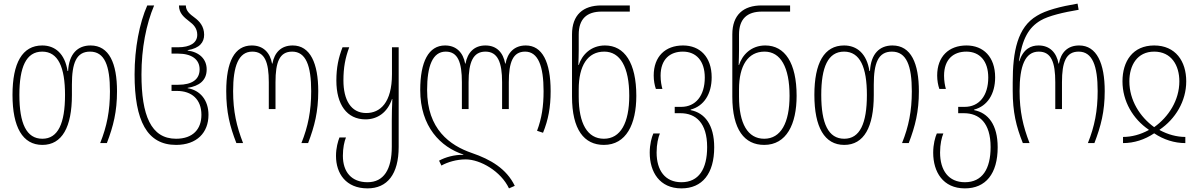

<svg xmlns="http://www.w3.org/2000/svg" viewBox="-20 -790 6617 1060"><path d="M214 10C323 10 377 -89 377 -265V-323C377 -441 401 -505 477 -505C558 -505 587 -427 587 -286C587 -178 570 -92 533 0H570C606 -94 626 -174 626 -286C626 -440 583 -539 480 -539C409 -539 361 -493 356 -398H353C338 -494 284 -539 213 -539C103 -539 49 -442 49 -266C49 -88 105 10 214 10ZM214 -24C126 -24 87 -108 87 -266C87 -419 124 -505 213 -505C301 -505 339 -419 339 -266C339 -108 300 -24 214 -24Z M952 10C1067 10 1131 -58 1131 -156C1131 -237 1085 -292 1016 -303V-305C1079 -315 1121 -345 1121 -407C1121 -462 1083 -502 1016 -511V-513C1083 -524 1107 -557 1107 -598C1107 -645 1081 -673 1054 -693C1028 -712 1006 -730 1006 -760H968C968 -716 997 -694 1025 -672C1048 -655 1069 -634 1069 -598C1069 -553 1029 -529 963 -529H927V-494H963C1037 -494 1082 -463 1082 -407C1082 -352 1041 -322 964 -322H927V-288H957C1039 -288 1092 -241 1092 -156C1092 -78 1046 -24 952 -24C813 -24 761 -154 761 -379C761 -523 787 -656 831 -760H793C750 -663 723 -524 723 -379C723 -123 792 10 952 10Z M1285 0H1322C1286 -93 1267 -175 1267 -287C1267 -425 1297 -505 1373 -505C1442 -505 1464 -446 1464 -336V-188H1501V-336C1501 -447 1523 -505 1593 -505C1669 -505 1698 -427 1698 -287C1698 -178 1681 -92 1644 0H1681C1717 -94 1737 -174 1737 -287C1737 -440 1693 -539 1596 -539C1531 -539 1495 -499 1484 -439H1482C1471 -499 1434 -539 1370 -539C1275 -539 1229 -449 1229 -287C1229 -171 1249 -92 1285 0Z M2009 250C2118 250 2181 172 2181 21V-529H2144V-381C2144 -222 2078 -166 2002 -166C1917 -166 1876 -239 1876 -346C1876 -417 1886 -470 1908 -529H1871C1849 -472 1837 -418 1837 -345C1837 -213 1895 -131 1998 -131C2064 -131 2119 -169 2144 -243H2146C2144 -200 2143 -158 2143 -124V20C2143 145 2099 216 2009 216C1921 216 1873 160 1873 70C1873 26 1881 -9 1890 -31H1854C1846 -10 1835 26 1835 71C1835 168 1890 250 2009 250Z M2790 250 2822 236C2776 141 2688 90 2586 55C2463 13 2338 -77 2338 -293C2338 -425 2368 -505 2441 -505C2508 -505 2530 -446 2530 -336V-188H2567V-336C2567 -447 2592 -505 2660 -505C2728 -505 2752 -446 2752 -336V-188H2789V-336C2789 -447 2812 -505 2879 -505C2951 -505 2981 -425 2981 -287C2981 -204 2971 -137 2945 -68L2978 -57C3007 -129 3020 -197 3020 -287C3020 -449 2973 -539 2883 -539C2819 -539 2782 -499 2771 -439H2769C2758 -499 2723 -539 2660 -539C2597 -539 2561 -499 2550 -439H2548C2537 -499 2500 -539 2437 -539C2346 -539 2300 -449 2300 -293C2300 -90 2413 22 2538 63V65C2491 63 2438 78 2404 97L2417 124C2451 105 2500 90 2551 90C2632 90 2746 156 2790 250Z M3314 10C3437 10 3493 -104 3493 -261C3493 -443 3428 -539 3320 -539C3242 -539 3193 -487 3175 -431H3173C3174 -458 3175 -489 3175 -513V-599C3175 -685 3219 -726 3302 -726H3457V-760H3300C3199 -760 3138 -708 3138 -600V-257C3138 -74 3205 10 3314 10ZM3314 -24C3223 -24 3175 -108 3175 -256V-297C3175 -427 3224 -505 3316 -505C3404 -505 3454 -420 3454 -261C3454 -112 3406 -24 3314 -24Z M3742 250C3857 250 3923 169 3923 23C3923 -102 3870 -167 3793 -182V-185C3866 -204 3909 -271 3909 -363C3909 -476 3844 -539 3751 -539C3653 -539 3589 -478 3589 -373C3589 -345 3594 -319 3601 -299H3637C3632 -317 3627 -342 3627 -372C3627 -464 3680 -505 3750 -505C3824 -505 3871 -453 3871 -362C3871 -261 3820 -200 3741 -200H3705V-165H3737C3821 -165 3884 -112 3884 22C3884 143 3838 216 3742 216C3652 216 3605 151 3605 52C3605 5 3614 -31 3623 -53H3587C3578 -33 3567 6 3567 53C3567 159 3621 250 3742 250Z M4199 10C4322 10 4378 -104 4378 -261C4378 -443 4313 -539 4205 -539C4127 -539 4078 -487 4060 -431H4058C4059 -458 4060 -489 4060 -513V-599C4060 -685 4104 -726 4187 -726H4342V-760H4185C4084 -760 4023 -708 4023 -600V-257C4023 -74 4090 10 4199 10ZM4199 -24C4108 -24 4060 -108 4060 -256V-297C4060 -427 4109 -505 4201 -505C4289 -505 4339 -420 4339 -261C4339 -112 4291 -24 4199 -24Z M4641 10C4750 10 4804 -89 4804 -265V-323C4804 -441 4828 -505 4904 -505C4985 -505 5014 -427 5014 -286C5014 -178 4997 -92 4960 0H4997C5033 -94 5053 -174 5053 -286C5053 -440 5010 -539 4907 -539C4836 -539 4788 -493 4783 -398H4780C4765 -494 4711 -539 4640 -539C4530 -539 4476 -442 4476 -266C4476 -88 4532 10 4641 10ZM4641 -24C4553 -24 4514 -108 4514 -266C4514 -419 4551 -505 4640 -505C4728 -505 4766 -419 4766 -266C4766 -108 4727 -24 4641 -24Z M5307 250C5422 250 5488 169 5488 23C5488 -102 5435 -167 5358 -182V-185C5431 -204 5474 -271 5474 -363C5474 -476 5409 -539 5316 -539C5218 -539 5154 -478 5154 -373C5154 -345 5159 -319 5166 -299H5202C5197 -317 5192 -342 5192 -372C5192 -464 5245 -505 5315 -505C5389 -505 5436 -453 5436 -362C5436 -261 5385 -200 5306 -200H5270V-165H5302C5386 -165 5449 -112 5449 22C5449 143 5403 216 5307 216C5217 216 5170 151 5170 52C5170 5 5179 -31 5188 -53H5152C5143 -33 5132 6 5132 53C5132 159 5186 250 5307 250Z M5627 0H5664C5628 -93 5609 -175 5609 -287C5609 -425 5639 -505 5715 -505C5784 -505 5806 -446 5806 -336V-188H5843V-336C5843 -447 5865 -505 5935 -505C6011 -505 6040 -427 6040 -287C6040 -178 6023 -92 5986 0H6022C6058 -94 6079 -174 6079 -287C6079 -440 6035 -539 5938 -539C5873 -539 5837 -499 5826 -439H5824C5813 -499 5776 -539 5714 -539C5673 -539 5631 -522 5607 -452H5605C5624 -577 5659 -638 5725 -677C5769 -703 5852 -722 5935 -736L5929 -770C5834 -754 5753 -733 5705 -703C5597 -640 5571 -506 5571 -335V-288C5571 -171 5590 -92 5627 0Z M6180 0C6241 0 6300 -19 6352 -54C6404 -19 6464 0 6524 0V-34C6477 -34 6428 -47 6382 -72V-74C6469 -133 6529 -231 6529 -341C6529 -452 6470 -539 6352 -539C6234 -539 6177 -452 6177 -341C6177 -231 6235 -133 6322 -74V-72C6276 -47 6228 -34 6180 -34ZM6352 -88C6273 -145 6215 -237 6215 -341C6215 -429 6258 -505 6352 -505C6447 -505 6491 -429 6491 -341C6491 -237 6432 -145 6352 -88Z"/></svg>

Font: Noto Sans Georgian Condensed ExtraLight
Style: Regular
Weight: 200
Width: 3
Designer: Monotype Design Team, Akaki Razmadze
Foundry: Google LLC
Version: Version 2.005